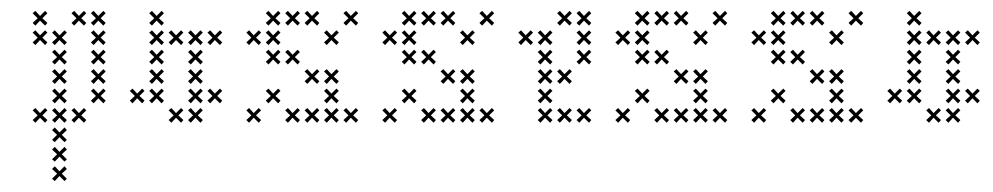

<svg xmlns="http://www.w3.org/2000/svg" viewBox="-20 -230 1826 353"><path d="M102.9 -116.4 93.6 -125 102.9 -134.3 98.6 -138.6 89.3 -129.3 80.7 -138.6 75.7 -134.3 85 -125 75.7 -116.4 80.7 -111.4 89.3 -120.7 98.6 -111.4ZM102.9 -80.7 93.6 -89.3 102.9 -98.6 98.6 -102.9 89.3 -93.6 80.7 -102.9 75.7 -98.6 85 -89.3 75.7 -80.7 80.7 -75.7 89.3 -85 98.6 -75.7ZM102.9 -45 93.6 -53.6 102.9 -62.9 98.6 -67.1 89.3 -57.9 80.7 -67.1 75.7 -62.9 85 -53.6 75.7 -45 80.7 -40 89.3 -49.3 98.6 -40ZM102.9 -9.3 93.6 -17.9 102.9 -27.1 98.6 -31.4 89.3 -22.1 80.7 -31.4 75.7 -27.1 85 -17.9 75.7 -9.3 80.7 -4.3 89.3 -13.6 98.6 -4.3ZM67.1 -9.3 57.9 -17.9 67.1 -27.1 62.9 -31.4 53.6 -22.1 45 -31.4 40 -27.1 49.3 -17.9 40 -9.3 45 -4.3 53.6 -13.6 62.9 -4.3ZM138.6 -9.3 129.3 -17.9 138.6 -27.1 134.3 -31.4 125 -22.1 116.4 -31.4 111.4 -27.1 120.7 -17.9 111.4 -9.3 116.4 -4.3 125 -13.6 134.3 -4.3ZM102.9 27.1 93.6 17.9 102.9 9.3 98.6 4.3 89.3 13.6 80.7 4.3 75.7 9.3 85 17.9 75.7 27.1 80.7 31.4 89.3 22.1 98.6 31.4ZM102.9 62.9 93.6 53.6 102.9 45 98.6 40 89.3 49.3 80.7 40 75.7 45 85 53.6 75.7 62.9 80.7 67.1 89.3 57.9 98.6 67.1ZM102.9 98.6 93.6 89.3 102.9 80.7 98.6 75.7 89.3 85 80.7 75.7 75.7 80.7 85 89.3 75.7 98.6 80.7 102.9 89.3 93.6 98.6 102.9ZM102.9 -152.1 93.6 -160.7 102.9 -170 98.6 -174.3 89.3 -165 80.7 -174.3 75.7 -170 85 -160.7 75.7 -152.1 80.7 -147.1 89.3 -156.4 98.6 -147.1ZM67.1 -187.9 57.9 -196.4 67.1 -205.7 62.9 -210 53.6 -200.7 45 -210 40 -205.7 49.3 -196.4 40 -187.9 45 -182.9 53.6 -192.1 62.9 -182.9ZM67.1 -152.1 57.9 -160.7 67.1 -170 62.9 -174.3 53.6 -165 45 -174.3 40 -170 49.3 -160.7 40 -152.1 45 -147.1 53.6 -156.4 62.9 -147.1ZM138.6 -187.9 129.3 -196.4 138.6 -205.7 134.3 -210 125 -200.7 116.4 -210 111.4 -205.7 120.7 -196.4 111.4 -187.9 116.4 -182.9 125 -192.1 134.3 -182.9ZM174.3 -187.9 165 -196.4 174.3 -205.7 170 -210 160.7 -200.7 152.1 -210 147.1 -205.7 156.4 -196.4 147.1 -187.9 152.1 -182.9 160.7 -192.1 170 -182.9ZM174.3 -152.1 165 -160.7 174.3 -170 170 -174.3 160.7 -165 152.1 -174.3 147.1 -170 156.4 -160.7 147.1 -152.1 152.1 -147.1 160.7 -156.4 170 -147.1ZM174.3 -116.4 165 -125 174.3 -134.3 170 -138.6 160.7 -129.3 152.1 -138.6 147.1 -134.3 156.4 -125 147.1 -116.4 152.1 -111.4 160.7 -120.7 170 -111.4ZM174.3 -80.7 165 -89.3 174.3 -98.6 170 -102.9 160.7 -93.6 152.1 -102.9 147.1 -98.6 156.4 -89.3 147.1 -80.7 152.1 -75.7 160.7 -85 170 -75.7ZM174.3 -45 165 -53.6 174.3 -62.9 170 -67.1 160.7 -57.9 152.1 -67.1 147.1 -62.9 156.4 -53.6 147.1 -45 152.1 -40 160.7 -49.3 170 -40Z M281.4 -45 272.1 -53.6 281.4 -62.9 277.1 -67.1 267.9 -57.9 259.3 -67.1 254.3 -62.9 263.6 -53.6 254.3 -45 259.3 -40 267.9 -49.3 277.1 -40ZM281.4 -80.7 272.1 -89.3 281.4 -98.6 277.1 -102.9 267.9 -93.6 259.3 -102.9 254.3 -98.6 263.6 -89.3 254.3 -80.7 259.3 -75.7 267.9 -85 277.1 -75.7ZM281.4 -116.4 272.1 -125 281.4 -134.3 277.1 -138.6 267.9 -129.3 259.3 -138.6 254.3 -134.3 263.6 -125 254.3 -116.4 259.3 -111.4 267.9 -120.7 277.1 -111.4ZM317.1 -9.3 307.9 -17.9 317.1 -27.1 312.9 -31.4 303.6 -22.1 295 -31.4 290 -27.1 299.3 -17.9 290 -9.3 295 -4.3 303.6 -13.6 312.9 -4.3ZM352.9 -9.3 343.6 -17.9 352.9 -27.1 348.6 -31.4 339.3 -22.1 330.7 -31.4 325.7 -27.1 335 -17.9 325.7 -9.3 330.7 -4.3 339.3 -13.6 348.6 -4.3ZM352.9 -152.1 343.6 -160.7 352.9 -170 348.6 -174.3 339.3 -165 330.7 -174.3 325.7 -170 335 -160.7 325.7 -152.1 330.7 -147.1 339.3 -156.4 348.6 -147.1ZM281.4 -152.1 272.1 -160.7 281.4 -170 277.1 -174.3 267.9 -165 259.3 -174.3 254.3 -170 263.6 -160.7 254.3 -152.1 259.3 -147.1 267.9 -156.4 277.1 -147.1ZM352.9 -116.4 343.6 -125 352.9 -134.3 348.6 -138.6 339.3 -129.3 330.7 -138.6 325.7 -134.3 335 -125 325.7 -116.4 330.7 -111.4 339.3 -120.7 348.6 -111.4ZM352.9 -80.7 343.6 -89.3 352.9 -98.6 348.6 -102.9 339.3 -93.6 330.7 -102.9 325.7 -98.6 335 -89.3 325.7 -80.7 330.7 -75.7 339.3 -85 348.6 -75.7ZM352.9 -45 343.6 -53.6 352.9 -62.9 348.6 -67.1 339.3 -57.9 330.7 -67.1 325.7 -62.9 335 -53.6 325.7 -45 330.7 -40 339.3 -49.3 348.6 -40ZM388.6 -152.1 379.3 -160.7 388.6 -170 384.3 -174.3 375 -165 366.4 -174.3 361.4 -170 370.7 -160.7 361.4 -152.1 366.4 -147.1 375 -156.4 384.3 -147.1ZM317.1 -152.1 307.9 -160.7 317.1 -170 312.9 -174.3 303.6 -165 295 -174.3 290 -170 299.3 -160.7 290 -152.1 295 -147.1 303.6 -156.4 312.9 -147.1ZM245.7 -45 236.4 -53.6 245.7 -62.9 241.4 -67.1 232.1 -57.9 223.6 -67.1 218.6 -62.9 227.9 -53.6 218.6 -45 223.6 -40 232.1 -49.3 241.4 -40ZM281.4 -187.9 272.1 -196.4 281.4 -205.7 277.1 -210 267.9 -200.7 259.3 -210 254.3 -205.7 263.6 -196.4 254.3 -187.9 259.3 -182.9 267.9 -192.1 277.1 -182.9ZM388.6 -45 379.3 -53.6 388.6 -62.9 384.3 -67.1 375 -57.9 366.4 -67.1 361.4 -62.9 370.7 -53.6 361.4 -45 366.4 -40 375 -49.3 384.3 -40Z M602.9 -45 593.6 -53.6 602.9 -62.9 598.6 -67.1 589.3 -57.9 580.7 -67.1 575.7 -62.9 585 -53.6 575.7 -45 580.7 -40 589.3 -49.3 598.6 -40ZM567.1 -9.3 557.9 -17.9 567.1 -27.1 562.9 -31.4 553.6 -22.1 545 -31.4 540 -27.1 549.3 -17.9 540 -9.3 545 -4.3 553.6 -13.6 562.9 -4.3ZM531.4 -9.3 522.1 -17.9 531.4 -27.1 527.1 -31.4 517.9 -22.1 509.3 -31.4 504.3 -27.1 513.6 -17.9 504.3 -9.3 509.3 -4.3 517.9 -13.6 527.1 -4.3ZM495.7 -45 486.4 -53.6 495.7 -62.9 491.4 -67.1 482.1 -57.9 473.6 -67.1 468.6 -62.9 477.9 -53.6 468.6 -45 473.6 -40 482.1 -49.3 491.4 -40ZM602.9 -9.3 593.6 -17.9 602.9 -27.1 598.6 -31.4 589.3 -22.1 580.7 -31.4 575.7 -27.1 585 -17.9 575.7 -9.3 580.7 -4.3 589.3 -13.6 598.6 -4.3ZM638.6 -9.3 629.3 -17.9 638.6 -27.1 634.3 -31.4 625 -22.1 616.4 -31.4 611.4 -27.1 620.7 -17.9 611.4 -9.3 616.4 -4.3 625 -13.6 634.3 -4.3ZM495.7 -116.4 486.4 -125 495.7 -134.3 491.4 -138.6 482.1 -129.3 473.6 -138.6 468.6 -134.3 477.9 -125 468.6 -116.4 473.6 -111.4 482.1 -120.7 491.4 -111.4ZM531.4 -187.9 522.1 -196.4 531.4 -205.7 527.1 -210 517.9 -200.7 509.3 -210 504.3 -205.7 513.6 -196.4 504.3 -187.9 509.3 -182.9 517.9 -192.1 527.1 -182.9ZM567.1 -187.9 557.9 -196.4 567.1 -205.7 562.9 -210 553.6 -200.7 545 -210 540 -205.7 549.3 -196.4 540 -187.9 545 -182.9 553.6 -192.1 562.9 -182.9ZM602.9 -152.1 593.6 -160.7 602.9 -170 598.6 -174.3 589.3 -165 580.7 -174.3 575.7 -170 585 -160.7 575.7 -152.1 580.7 -147.1 589.3 -156.4 598.6 -147.1ZM602.9 -80.7 593.6 -89.3 602.9 -98.6 598.6 -102.9 589.3 -93.6 580.7 -102.9 575.7 -98.6 585 -89.3 575.7 -80.7 580.7 -75.7 589.3 -85 598.6 -75.7ZM567.1 -80.7 557.9 -89.3 567.1 -98.6 562.9 -102.9 553.6 -93.6 545 -102.9 540 -98.6 549.3 -89.3 540 -80.7 545 -75.7 553.6 -85 562.9 -75.7ZM638.6 -187.9 629.3 -196.4 638.6 -205.7 634.3 -210 625 -200.7 616.4 -210 611.4 -205.7 620.7 -196.4 611.4 -187.9 616.4 -182.9 625 -192.1 634.3 -182.9ZM495.7 -187.9 486.4 -196.4 495.7 -205.7 491.4 -210 482.1 -200.7 473.6 -210 468.6 -205.7 477.9 -196.4 468.6 -187.9 473.6 -182.9 482.1 -192.1 491.4 -182.9ZM495.7 -152.1 486.4 -160.7 495.7 -170 491.4 -174.3 482.1 -165 473.6 -174.3 468.6 -170 477.9 -160.7 468.6 -152.1 473.6 -147.1 482.1 -156.4 491.4 -147.1ZM460 -9.3 450.7 -17.9 460 -27.1 455.7 -31.4 446.4 -22.1 437.9 -31.4 432.9 -27.1 442.1 -17.9 432.9 -9.3 437.9 -4.3 446.4 -13.6 455.7 -4.3ZM460 -152.1 450.7 -160.7 460 -170 455.7 -174.3 446.4 -165 437.9 -174.3 432.9 -170 442.1 -160.7 432.9 -152.1 437.9 -147.1 446.4 -156.4 455.7 -147.1ZM531.4 -116.4 522.1 -125 531.4 -134.3 527.1 -138.6 517.9 -129.3 509.3 -138.6 504.3 -134.3 513.6 -125 504.3 -116.4 509.3 -111.4 517.9 -120.7 527.1 -111.4Z M852.9 -45 843.6 -53.6 852.9 -62.9 848.6 -67.1 839.3 -57.9 830.7 -67.1 825.7 -62.9 835 -53.6 825.7 -45 830.7 -40 839.3 -49.3 848.6 -40ZM817.1 -9.3 807.9 -17.9 817.1 -27.1 812.9 -31.4 803.6 -22.1 795 -31.4 790 -27.1 799.3 -17.9 790 -9.3 795 -4.3 803.6 -13.6 812.9 -4.3ZM781.4 -9.3 772.1 -17.9 781.4 -27.1 777.1 -31.4 767.9 -22.1 759.3 -31.4 754.3 -27.1 763.6 -17.9 754.3 -9.3 759.3 -4.3 767.9 -13.6 777.1 -4.3ZM745.7 -45 736.4 -53.6 745.7 -62.9 741.4 -67.1 732.1 -57.9 723.6 -67.1 718.6 -62.9 727.9 -53.6 718.6 -45 723.6 -40 732.1 -49.3 741.4 -40ZM852.9 -9.3 843.6 -17.9 852.9 -27.1 848.6 -31.4 839.3 -22.1 830.7 -31.4 825.7 -27.1 835 -17.9 825.7 -9.3 830.7 -4.3 839.3 -13.6 848.6 -4.3ZM888.6 -9.3 879.3 -17.9 888.6 -27.1 884.3 -31.4 875 -22.1 866.4 -31.4 861.4 -27.1 870.7 -17.9 861.4 -9.3 866.4 -4.3 875 -13.6 884.3 -4.3ZM745.7 -116.4 736.4 -125 745.7 -134.3 741.4 -138.6 732.1 -129.3 723.6 -138.6 718.6 -134.3 727.9 -125 718.6 -116.4 723.6 -111.4 732.1 -120.7 741.4 -111.4ZM781.4 -187.9 772.1 -196.4 781.4 -205.7 777.1 -210 767.9 -200.7 759.3 -210 754.3 -205.7 763.6 -196.4 754.3 -187.9 759.3 -182.9 767.9 -192.1 777.1 -182.9ZM817.1 -187.9 807.9 -196.4 817.1 -205.7 812.9 -210 803.6 -200.7 795 -210 790 -205.7 799.3 -196.4 790 -187.9 795 -182.9 803.6 -192.1 812.9 -182.9ZM852.9 -152.1 843.6 -160.7 852.9 -170 848.6 -174.3 839.3 -165 830.7 -174.3 825.7 -170 835 -160.7 825.7 -152.1 830.7 -147.1 839.3 -156.4 848.6 -147.1ZM852.9 -80.7 843.6 -89.3 852.9 -98.6 848.6 -102.9 839.3 -93.6 830.7 -102.9 825.7 -98.6 835 -89.3 825.7 -80.7 830.7 -75.7 839.3 -85 848.6 -75.7ZM817.1 -80.7 807.9 -89.3 817.1 -98.6 812.9 -102.9 803.6 -93.6 795 -102.9 790 -98.6 799.3 -89.3 790 -80.7 795 -75.7 803.6 -85 812.9 -75.7ZM888.6 -187.9 879.3 -196.4 888.6 -205.7 884.3 -210 875 -200.7 866.4 -210 861.4 -205.7 870.7 -196.4 861.4 -187.9 866.4 -182.9 875 -192.1 884.3 -182.9ZM745.7 -187.9 736.4 -196.4 745.7 -205.7 741.4 -210 732.1 -200.7 723.6 -210 718.6 -205.7 727.9 -196.4 718.6 -187.9 723.6 -182.9 732.1 -192.1 741.4 -182.9ZM745.7 -152.1 736.4 -160.7 745.7 -170 741.4 -174.3 732.1 -165 723.6 -174.3 718.6 -170 727.9 -160.7 718.6 -152.1 723.6 -147.1 732.1 -156.4 741.4 -147.1ZM710 -9.3 700.7 -17.9 710 -27.1 705.7 -31.4 696.4 -22.1 687.9 -31.4 682.9 -27.1 692.1 -17.9 682.9 -9.3 687.9 -4.3 696.4 -13.6 705.7 -4.3ZM710 -152.1 700.7 -160.7 710 -170 705.7 -174.3 696.4 -165 687.9 -174.3 682.9 -170 692.1 -160.7 682.9 -152.1 687.9 -147.1 696.4 -156.4 705.7 -147.1ZM781.4 -116.4 772.1 -125 781.4 -134.3 777.1 -138.6 767.9 -129.3 759.3 -138.6 754.3 -134.3 763.6 -125 754.3 -116.4 759.3 -111.4 767.9 -120.7 777.1 -111.4Z M995.7 -45 986.4 -53.6 995.7 -62.9 991.4 -67.1 982.1 -57.9 973.6 -67.1 968.6 -62.9 977.9 -53.6 968.6 -45 973.6 -40 982.1 -49.3 991.4 -40ZM995.7 -80.7 986.4 -89.3 995.7 -98.6 991.4 -102.9 982.1 -93.6 973.6 -102.9 968.6 -98.6 977.9 -89.3 968.6 -80.7 973.6 -75.7 982.1 -85 991.4 -75.7ZM995.7 -116.4 986.4 -125 995.7 -134.3 991.4 -138.6 982.1 -129.3 973.6 -138.6 968.6 -134.3 977.9 -125 968.6 -116.4 973.6 -111.4 982.1 -120.7 991.4 -111.4ZM995.7 -152.1 986.4 -160.7 995.7 -170 991.4 -174.3 982.1 -165 973.6 -174.3 968.6 -170 977.9 -160.7 968.6 -152.1 973.6 -147.1 982.1 -156.4 991.4 -147.1ZM1031.4 -187.9 1022.1 -196.4 1031.4 -205.7 1027.1 -210 1017.9 -200.7 1009.3 -210 1004.3 -205.7 1013.6 -196.4 1004.3 -187.9 1009.3 -182.9 1017.9 -192.1 1027.1 -182.9ZM1031.4 -9.3 1022.1 -17.9 1031.4 -27.1 1027.1 -31.4 1017.9 -22.1 1009.3 -31.4 1004.3 -27.1 1013.6 -17.9 1004.3 -9.3 1009.3 -4.3 1017.9 -13.6 1027.1 -4.3ZM1067.1 -152.1 1057.9 -160.7 1067.1 -170 1062.9 -174.3 1053.6 -165 1045 -174.3 1040 -170 1049.3 -160.7 1040 -152.1 1045 -147.1 1053.6 -156.4 1062.9 -147.1ZM1067.1 -116.4 1057.9 -125 1067.1 -134.3 1062.9 -138.6 1053.6 -129.3 1045 -138.6 1040 -134.3 1049.3 -125 1040 -116.4 1045 -111.4 1053.6 -120.7 1062.9 -111.4ZM1031.4 -80.7 1022.1 -89.3 1031.4 -98.6 1027.1 -102.9 1017.9 -93.6 1009.3 -102.9 1004.3 -98.6 1013.6 -89.3 1004.3 -80.7 1009.3 -75.7 1017.9 -85 1027.1 -75.7ZM1067.1 -9.3 1057.9 -17.9 1067.1 -27.1 1062.9 -31.4 1053.6 -22.1 1045 -31.4 1040 -27.1 1049.3 -17.9 1040 -9.3 1045 -4.3 1053.6 -13.6 1062.9 -4.3ZM995.7 -9.3 986.4 -17.9 995.7 -27.1 991.4 -31.4 982.1 -22.1 973.6 -31.4 968.6 -27.1 977.9 -17.9 968.6 -9.3 973.6 -4.3 982.1 -13.6 991.4 -4.3ZM960 -152.1 950.7 -160.7 960 -170 955.7 -174.3 946.4 -165 937.9 -174.3 932.9 -170 942.1 -160.7 932.9 -152.1 937.9 -147.1 946.4 -156.4 955.7 -147.1ZM1067.1 -187.9 1057.9 -196.4 1067.1 -205.7 1062.9 -210 1053.6 -200.7 1045 -210 1040 -205.7 1049.3 -196.4 1040 -187.9 1045 -182.9 1053.6 -192.1 1062.9 -182.9Z M1281.4 -45 1272.1 -53.6 1281.4 -62.9 1277.1 -67.1 1267.9 -57.9 1259.3 -67.1 1254.3 -62.9 1263.6 -53.6 1254.3 -45 1259.3 -40 1267.9 -49.3 1277.1 -40ZM1245.7 -9.3 1236.4 -17.9 1245.7 -27.1 1241.4 -31.4 1232.1 -22.1 1223.6 -31.4 1218.6 -27.1 1227.9 -17.9 1218.6 -9.3 1223.6 -4.3 1232.1 -13.6 1241.4 -4.3ZM1210 -9.3 1200.7 -17.9 1210 -27.1 1205.7 -31.4 1196.4 -22.1 1187.9 -31.4 1182.9 -27.1 1192.1 -17.9 1182.9 -9.3 1187.9 -4.3 1196.4 -13.6 1205.7 -4.3ZM1174.3 -45 1165 -53.6 1174.3 -62.9 1170 -67.1 1160.7 -57.9 1152.1 -67.1 1147.1 -62.9 1156.4 -53.6 1147.1 -45 1152.1 -40 1160.7 -49.3 1170 -40ZM1281.4 -9.3 1272.1 -17.9 1281.4 -27.1 1277.1 -31.4 1267.9 -22.1 1259.3 -31.4 1254.3 -27.1 1263.6 -17.9 1254.3 -9.3 1259.3 -4.3 1267.9 -13.6 1277.1 -4.3ZM1317.1 -9.3 1307.9 -17.9 1317.1 -27.1 1312.9 -31.4 1303.6 -22.1 1295 -31.4 1290 -27.1 1299.3 -17.9 1290 -9.3 1295 -4.3 1303.6 -13.6 1312.9 -4.3ZM1174.3 -116.4 1165 -125 1174.3 -134.3 1170 -138.6 1160.7 -129.3 1152.1 -138.6 1147.1 -134.3 1156.4 -125 1147.1 -116.4 1152.1 -111.4 1160.7 -120.7 1170 -111.4ZM1210 -187.9 1200.7 -196.4 1210 -205.7 1205.7 -210 1196.4 -200.7 1187.9 -210 1182.9 -205.7 1192.1 -196.4 1182.9 -187.9 1187.9 -182.9 1196.4 -192.1 1205.7 -182.9ZM1245.7 -187.9 1236.4 -196.4 1245.7 -205.7 1241.4 -210 1232.1 -200.7 1223.6 -210 1218.6 -205.7 1227.9 -196.4 1218.6 -187.9 1223.6 -182.9 1232.1 -192.1 1241.4 -182.9ZM1281.4 -152.1 1272.1 -160.7 1281.4 -170 1277.1 -174.3 1267.9 -165 1259.3 -174.3 1254.3 -170 1263.6 -160.7 1254.3 -152.1 1259.3 -147.1 1267.9 -156.4 1277.1 -147.1ZM1281.4 -80.7 1272.1 -89.3 1281.4 -98.6 1277.1 -102.9 1267.9 -93.6 1259.3 -102.9 1254.3 -98.6 1263.6 -89.3 1254.3 -80.7 1259.3 -75.7 1267.9 -85 1277.1 -75.7ZM1245.7 -80.7 1236.4 -89.3 1245.7 -98.6 1241.4 -102.9 1232.1 -93.6 1223.6 -102.9 1218.6 -98.6 1227.9 -89.3 1218.6 -80.7 1223.6 -75.7 1232.1 -85 1241.4 -75.7ZM1317.1 -187.9 1307.9 -196.4 1317.1 -205.7 1312.9 -210 1303.6 -200.7 1295 -210 1290 -205.7 1299.3 -196.4 1290 -187.9 1295 -182.9 1303.6 -192.1 1312.9 -182.9ZM1174.3 -187.9 1165 -196.4 1174.3 -205.7 1170 -210 1160.7 -200.7 1152.1 -210 1147.1 -205.7 1156.4 -196.4 1147.1 -187.9 1152.1 -182.9 1160.7 -192.1 1170 -182.9ZM1174.3 -152.1 1165 -160.7 1174.3 -170 1170 -174.3 1160.7 -165 1152.1 -174.3 1147.1 -170 1156.4 -160.7 1147.1 -152.1 1152.1 -147.1 1160.7 -156.4 1170 -147.1ZM1138.6 -9.3 1129.3 -17.9 1138.6 -27.1 1134.3 -31.4 1125 -22.1 1116.4 -31.4 1111.4 -27.1 1120.7 -17.9 1111.4 -9.3 1116.4 -4.3 1125 -13.6 1134.3 -4.3ZM1138.6 -152.1 1129.3 -160.7 1138.6 -170 1134.3 -174.3 1125 -165 1116.4 -174.3 1111.4 -170 1120.7 -160.7 1111.4 -152.1 1116.4 -147.1 1125 -156.4 1134.3 -147.1ZM1210 -116.4 1200.7 -125 1210 -134.3 1205.7 -138.6 1196.4 -129.3 1187.9 -138.6 1182.9 -134.3 1192.1 -125 1182.9 -116.4 1187.9 -111.4 1196.4 -120.7 1205.7 -111.4Z M1531.4 -45 1522.1 -53.6 1531.4 -62.9 1527.1 -67.1 1517.9 -57.9 1509.3 -67.1 1504.3 -62.9 1513.6 -53.6 1504.3 -45 1509.3 -40 1517.9 -49.3 1527.1 -40ZM1495.7 -9.3 1486.4 -17.9 1495.7 -27.1 1491.4 -31.4 1482.1 -22.1 1473.6 -31.4 1468.6 -27.1 1477.9 -17.9 1468.6 -9.3 1473.6 -4.3 1482.1 -13.6 1491.4 -4.3ZM1460 -9.3 1450.7 -17.9 1460 -27.1 1455.7 -31.4 1446.4 -22.1 1437.9 -31.4 1432.9 -27.1 1442.1 -17.9 1432.9 -9.3 1437.9 -4.3 1446.4 -13.6 1455.7 -4.3ZM1424.3 -45 1415 -53.6 1424.3 -62.9 1420 -67.1 1410.7 -57.9 1402.1 -67.1 1397.1 -62.9 1406.4 -53.6 1397.1 -45 1402.1 -40 1410.7 -49.3 1420 -40ZM1531.4 -9.3 1522.1 -17.9 1531.4 -27.1 1527.1 -31.4 1517.9 -22.1 1509.3 -31.4 1504.3 -27.1 1513.6 -17.9 1504.3 -9.3 1509.3 -4.3 1517.9 -13.6 1527.1 -4.3ZM1567.1 -9.3 1557.9 -17.9 1567.1 -27.1 1562.9 -31.4 1553.6 -22.1 1545 -31.4 1540 -27.1 1549.3 -17.9 1540 -9.3 1545 -4.3 1553.6 -13.6 1562.9 -4.3ZM1424.3 -116.4 1415 -125 1424.3 -134.3 1420 -138.6 1410.7 -129.3 1402.1 -138.6 1397.1 -134.3 1406.4 -125 1397.1 -116.4 1402.1 -111.4 1410.7 -120.7 1420 -111.4ZM1460 -187.9 1450.7 -196.4 1460 -205.7 1455.7 -210 1446.4 -200.7 1437.9 -210 1432.9 -205.7 1442.1 -196.4 1432.9 -187.9 1437.9 -182.9 1446.4 -192.1 1455.7 -182.9ZM1495.7 -187.9 1486.4 -196.4 1495.7 -205.7 1491.4 -210 1482.1 -200.7 1473.6 -210 1468.6 -205.7 1477.9 -196.4 1468.6 -187.9 1473.6 -182.9 1482.1 -192.1 1491.4 -182.9ZM1531.4 -152.1 1522.1 -160.7 1531.4 -170 1527.1 -174.3 1517.9 -165 1509.3 -174.3 1504.3 -170 1513.6 -160.7 1504.3 -152.1 1509.3 -147.1 1517.9 -156.4 1527.1 -147.1ZM1531.4 -80.7 1522.1 -89.3 1531.4 -98.6 1527.1 -102.9 1517.9 -93.6 1509.3 -102.9 1504.3 -98.6 1513.6 -89.3 1504.3 -80.7 1509.3 -75.7 1517.9 -85 1527.1 -75.7ZM1495.7 -80.7 1486.4 -89.3 1495.7 -98.6 1491.4 -102.9 1482.1 -93.6 1473.6 -102.9 1468.6 -98.6 1477.9 -89.3 1468.6 -80.7 1473.6 -75.7 1482.1 -85 1491.4 -75.7ZM1567.1 -187.9 1557.9 -196.4 1567.1 -205.7 1562.9 -210 1553.6 -200.7 1545 -210 1540 -205.7 1549.3 -196.4 1540 -187.9 1545 -182.9 1553.6 -192.1 1562.9 -182.9ZM1424.3 -187.9 1415 -196.4 1424.3 -205.7 1420 -210 1410.7 -200.7 1402.1 -210 1397.1 -205.7 1406.4 -196.4 1397.1 -187.9 1402.1 -182.9 1410.7 -192.1 1420 -182.9ZM1424.3 -152.1 1415 -160.7 1424.3 -170 1420 -174.3 1410.7 -165 1402.1 -174.3 1397.1 -170 1406.4 -160.7 1397.1 -152.1 1402.1 -147.1 1410.7 -156.4 1420 -147.1ZM1388.6 -9.3 1379.3 -17.9 1388.6 -27.1 1384.3 -31.4 1375 -22.1 1366.4 -31.4 1361.4 -27.1 1370.7 -17.9 1361.4 -9.3 1366.4 -4.3 1375 -13.6 1384.3 -4.3ZM1388.6 -152.1 1379.3 -160.7 1388.6 -170 1384.3 -174.3 1375 -165 1366.4 -174.3 1361.4 -170 1370.7 -160.7 1361.4 -152.1 1366.4 -147.1 1375 -156.4 1384.3 -147.1ZM1460 -116.4 1450.7 -125 1460 -134.3 1455.7 -138.6 1446.4 -129.3 1437.9 -138.6 1432.9 -134.3 1442.1 -125 1432.9 -116.4 1437.9 -111.4 1446.4 -120.7 1455.7 -111.4Z M1674.3 -45 1665 -53.6 1674.3 -62.9 1670 -67.1 1660.7 -57.9 1652.1 -67.1 1647.1 -62.9 1656.4 -53.6 1647.1 -45 1652.1 -40 1660.7 -49.3 1670 -40ZM1674.3 -80.7 1665 -89.3 1674.3 -98.6 1670 -102.9 1660.7 -93.6 1652.1 -102.9 1647.1 -98.6 1656.4 -89.3 1647.1 -80.7 1652.1 -75.7 1660.7 -85 1670 -75.7ZM1674.3 -116.4 1665 -125 1674.3 -134.3 1670 -138.6 1660.7 -129.3 1652.1 -138.6 1647.1 -134.3 1656.4 -125 1647.1 -116.4 1652.1 -111.4 1660.7 -120.7 1670 -111.4ZM1710 -9.3 1700.7 -17.9 1710 -27.1 1705.7 -31.4 1696.4 -22.1 1687.9 -31.4 1682.9 -27.1 1692.1 -17.9 1682.9 -9.3 1687.9 -4.3 1696.4 -13.6 1705.7 -4.3ZM1745.7 -9.3 1736.4 -17.9 1745.7 -27.1 1741.4 -31.4 1732.1 -22.1 1723.6 -31.4 1718.6 -27.1 1727.9 -17.9 1718.6 -9.3 1723.6 -4.3 1732.1 -13.6 1741.4 -4.3ZM1745.7 -152.1 1736.4 -160.7 1745.7 -170 1741.4 -174.3 1732.1 -165 1723.6 -174.3 1718.6 -170 1727.9 -160.7 1718.6 -152.1 1723.6 -147.1 1732.1 -156.4 1741.4 -147.1ZM1674.3 -152.1 1665 -160.7 1674.3 -170 1670 -174.3 1660.7 -165 1652.1 -174.3 1647.1 -170 1656.4 -160.7 1647.1 -152.1 1652.1 -147.1 1660.7 -156.4 1670 -147.1ZM1745.7 -116.4 1736.4 -125 1745.7 -134.3 1741.4 -138.6 1732.1 -129.3 1723.6 -138.6 1718.6 -134.3 1727.9 -125 1718.6 -116.4 1723.6 -111.4 1732.1 -120.7 1741.4 -111.4ZM1745.7 -80.7 1736.4 -89.3 1745.7 -98.6 1741.4 -102.9 1732.1 -93.6 1723.6 -102.9 1718.6 -98.6 1727.9 -89.3 1718.6 -80.7 1723.6 -75.7 1732.1 -85 1741.4 -75.7ZM1745.7 -45 1736.4 -53.6 1745.7 -62.9 1741.4 -67.1 1732.1 -57.9 1723.6 -67.1 1718.6 -62.9 1727.9 -53.6 1718.6 -45 1723.6 -40 1732.1 -49.3 1741.4 -40ZM1781.4 -152.1 1772.1 -160.7 1781.4 -170 1777.1 -174.3 1767.9 -165 1759.3 -174.3 1754.3 -170 1763.6 -160.7 1754.3 -152.1 1759.3 -147.1 1767.9 -156.4 1777.1 -147.1ZM1710 -152.1 1700.7 -160.7 1710 -170 1705.7 -174.3 1696.4 -165 1687.9 -174.3 1682.9 -170 1692.1 -160.7 1682.9 -152.1 1687.9 -147.1 1696.4 -156.4 1705.7 -147.1ZM1638.6 -45 1629.3 -53.6 1638.6 -62.9 1634.3 -67.1 1625 -57.9 1616.4 -67.1 1611.4 -62.9 1620.7 -53.6 1611.4 -45 1616.4 -40 1625 -49.3 1634.3 -40ZM1674.3 -187.9 1665 -196.4 1674.3 -205.7 1670 -210 1660.7 -200.7 1652.1 -210 1647.1 -205.7 1656.4 -196.4 1647.1 -187.9 1652.1 -182.9 1660.7 -192.1 1670 -182.9ZM1781.4 -45 1772.1 -53.6 1781.4 -62.9 1777.1 -67.1 1767.9 -57.9 1759.3 -67.1 1754.3 -62.9 1763.6 -53.6 1754.3 -45 1759.3 -40 1767.9 -49.3 1777.1 -40Z"/></svg>

Font: Gossip Low Cross Small
Style: Regular
Weight: 200
Width: 3
Designer: Deborah Khodanovich
Version: Version 1.001;Glyphs 3.3.1 (3343)